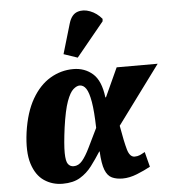

<svg xmlns="http://www.w3.org/2000/svg" viewBox="-57 -880 843 942"><g transform="rotate(-5 364.5 -409.0)"><path d="M214 10Q163 10 123 -17Q83 -44 64.5 -102.5Q46 -161 59 -257Q73 -355 110 -419Q147 -483 200 -514.5Q253 -546 314 -546Q370 -546 409.5 -511.5Q449 -477 459 -394H462L527 -536H729L517 -249Q531 -168 542 -130Q553 -92 577 -92Q591 -92 601.5 -96.5Q612 -101 628 -110L647 -36Q618 -20 580.5 -5Q543 10 509 10Q479 10 457 0Q435 -10 423 -40.5Q411 -71 408 -132H406Q383 -96 358.5 -63.5Q334 -31 300 -10.5Q266 10 214 10ZM275 -71Q299 -71 317.5 -93Q336 -115 355.5 -155.5Q375 -196 401 -249Q399 -331 391 -377.5Q383 -424 370 -443.5Q357 -463 338 -463Q324 -463 307 -448.5Q290 -434 274.5 -391.5Q259 -349 247 -264Q236 -181 236.5 -139.5Q237 -98 247.5 -84.5Q258 -71 275 -71ZM341 -600 273 -623 317 -772Q330 -814 359 -824Q388 -834 421.5 -821Q455 -808 479 -779L478 -767Z"/></g></svg>

Font: Noto Serif Black
Style: Italic
Weight: 900
Italic angle: -12°
Designer: Monotype Design Team
Foundry: Monotype Imaging Inc.
Version: Version 2.013